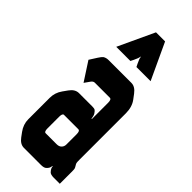

<svg xmlns="http://www.w3.org/2000/svg" viewBox="-236 -753 787 787"><g transform="rotate(45 157.5 -359.0)"><path d="M110.4 -192.4V-125Q110.4 -105.5 119.1 -105.5H182.6Q196.3 -105.5 203.1 -112.3Q211.9 -120.1 211.9 -132.8V-192.4Q211.9 -211.9 202.1 -211.9H119.1Q110.4 -211.9 110.4 -192.4ZM98.6 0Q77.1 0 60.5 -22.5L46.9 -41Q28.3 -66.4 28.3 -95.7V-219.7Q28.3 -250 45.9 -274.4L60.5 -294.9Q77.1 -318.4 99.6 -318.4H176.8Q188.5 -318.4 192.9 -315.4Q197.3 -312.5 203.1 -303.7Q208 -295.9 210 -280.3H211.9V-375Q211.9 -394.5 202.1 -394.5H115.2Q106.4 -394.5 99.6 -384.8L83 -361.3L30.3 -442.4L50.8 -474.6Q59.6 -488.3 65.4 -493.2Q75.2 -500 89.8 -500H221.7Q243.2 -500 260.7 -476.6L275.4 -457Q293.9 -432.6 293.9 -395.5V-127Q293.9 -112.3 294.9 -108.4Q295.9 -104.5 300.3 -97.7Q304.7 -90.8 305.7 -86.4Q306.6 -82 306.6 -68.4V0H271.5Q254.9 0 248 -5.9Q235.4 -18.6 235.4 -30.3H233.4Q233.4 -16.6 220.7 -5.9Q213.9 0 197.3 0ZM190.4 -560.5Q190.4 -560.5 183.6 -574.2Q173.8 -593.8 173.8 -602.5H171.9Q171.9 -593.8 162.1 -574.2L155.3 -560.5H73.2L146.5 -717.8H199.2L272.5 -560.5Z"/></g></svg>

Font: Vancouver Drive
Style: Bold
Weight: 700
Designer: Valery Zaveryaev
Foundry: Cyreal (www.cyreal.org)
Version: Version 1.01